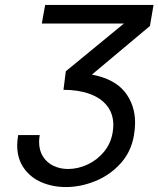

<svg xmlns="http://www.w3.org/2000/svg" viewBox="-20 -745 640 776"><path d="M138 -171.5Q138 -137 153.8 -112.2Q169.5 -87.5 196.2 -74.8Q223 -62 254.5 -62Q295 -62 333.8 -80Q372.5 -98 400 -131.2Q427.5 -164.5 435 -208Q438 -224.5 438 -239.5Q438 -285 413 -317Q388 -349 342.5 -365.5Q297 -382 236.5 -382L246 -457L481 -650H149L162.5 -725H600.5L586 -640L351.5 -443.5Q442.5 -426 484.2 -373.8Q526 -321.5 526 -248.5Q526 -225 521 -196Q509.5 -130.5 466.5 -83.5Q423.5 -36.5 364.5 -12.8Q305.5 11 246.5 11Q193 11 148 -8.2Q103 -27.5 76.2 -65.8Q49.5 -104 49.5 -157.5Q49.5 -176 53.5 -199H140.5Q138 -183 138 -171.5Z"/></svg>

Font: JuliaMono
Style: Italic
Weight: 400
Italic angle: -9°
Monospace: yes
Designer: cormullion
Foundry: corm
Version: Version 0.057; ttfautohint (v1.8.4)